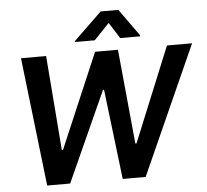

<svg xmlns="http://www.w3.org/2000/svg" viewBox="-61 -1016 1167 1082"><g transform="rotate(-5 522.5 -475.5)"><path d="M162.1 0 77.6 -727.5H219.7L261.7 -192.9H268.6L496.6 -727.5H626L677.7 -192.4H684.1L903.3 -727.5H1045.4L719.2 0H589.4L528.3 -509.8H522.5L292 0ZM644.5 -792 586.9 -882.8 500.5 -792H387.7L388.7 -797.4L547.9 -951.2H647.9L757.8 -797.4L756.8 -792Z"/></g></svg>

Font: Inter Tight SemiBold
Style: Italic
Weight: 600
Italic angle: -9.39999°
Designer: Rasmus Andersson
Foundry: rsms
Version: Version 3.004